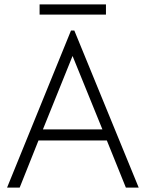

<svg xmlns="http://www.w3.org/2000/svg" viewBox="-20 -848 659 868"><path d="M301 -710H316L607 0H549L463 -213H154L69 0H12ZM174 -263H443L308 -595ZM459 -782H159V-828H459Z"/></svg>

Font: Tilda Sans Light
Style: Regular
Weight: 300
Designer: ParaType Ltd
Foundry: ParaType Ltd
Version: Version 1.009